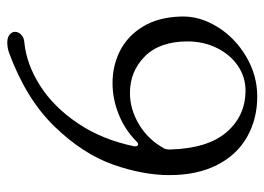

<svg xmlns="http://www.w3.org/2000/svg" viewBox="-122 -620 743 540"><g transform="rotate(-90 250.0 -350.5)"><path d="M27 -246Q27 -321 57 -405.5Q87 -490 164 -569.5Q241 -649 371 -697Q385 -702 400 -702Q414 -702 422 -695.5Q430 -689 430 -680Q430 -671 422 -663Q414 -655 400 -654Q339 -648 279 -610Q219 -572 173 -504Q127 -436 108 -345V-342Q108 -336 112 -334.5Q116 -333 121 -338Q154 -371 197.5 -388.5Q241 -406 286 -406Q335 -406 376.5 -385Q418 -364 444.5 -321Q471 -278 473 -214Q475 -162 444.5 -112Q414 -62 361 -30.5Q308 1 248 1Q185 1 134.5 -27.5Q84 -56 55.5 -112Q27 -168 27 -246ZM403 -195Q403 -273 361 -315Q319 -357 258 -357Q212 -357 169.5 -331.5Q127 -306 102 -261Q99 -255 99 -244Q102 -138 148 -85Q194 -32 265 -32Q303 -32 334.5 -53.5Q366 -75 384.5 -112.5Q403 -150 403 -195Z"/></g></svg>

Font: Hina Mincho
Style: Regular
Weight: 400
Designer: satsuyako
Foundry: satsuyako
Version: Version 1.100